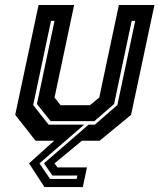

<svg xmlns="http://www.w3.org/2000/svg" viewBox="-20 -560 634 764"><path d="M157 184.5 95.5 90 195.5 0H121.5L40.5 -103L133.5 -540H275L197 -172L221 -141.5H338L375 -172L453 -540H594.5L501.5 -103L376.5 0H306L197 90L208.5 106H326L309.5 184.5ZM179 152H285L288 138.5H188.5L155 90L332.5 -64H357.5L447 -142L518 -477H504L434 -146L355.5 -78H181.5L127 -146L197 -477H183L112 -142L173.5 -64H315L137 90Z"/></svg>

Font: Tourney Thin
Style: Bold Italic
Weight: 700
Italic angle: -12°
Version: Version 1.015